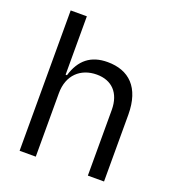

<svg xmlns="http://www.w3.org/2000/svg" viewBox="-132 -831 852 935"><g transform="rotate(20 293.5 -363.5)"><path d="M158.4 0V-328.1C158 -423.3 218.8 -477.3 301.8 -477.3C380.3 -477.3 427.9 -427.6 428.3 -340.9V0H512.1V-346.6C511.7 -486.9 441.4 -552.6 330.3 -552.6C244 -552.6 190.7 -509.6 165.5 -424.7H158.4V-727.3H74.6V0Z"/></g></svg>

Font: Riot Sans 2.0
Style: Regular
Weight: 400
Designer: Rasmus Andersson
Foundry: rsms
Version: Version 3.006;hotconv 1.0.109;makeotfexe 2.5.65596